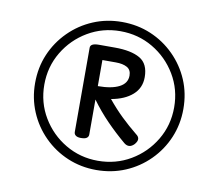

<svg xmlns="http://www.w3.org/2000/svg" viewBox="-67 -1326 817 718"><g transform="rotate(10 341.5 -967.0)"><path d="M341 -686Q283 -686 232 -707.5Q181 -729 142 -768Q103 -807 81.5 -858Q60 -909 60 -967Q60 -1026 81.5 -1076.5Q103 -1127 142 -1166Q181 -1205 232 -1226.5Q283 -1248 341 -1248Q400 -1248 451 -1226.5Q502 -1205 541 -1166Q580 -1127 601.5 -1076.5Q623 -1026 623 -967Q623 -909 601.5 -858Q580 -807 541 -768Q502 -729 451 -707.5Q400 -686 341 -686ZM341 -721Q409 -721 465 -754Q521 -787 554.5 -843Q588 -899 588 -967Q588 -1035 554.5 -1091Q521 -1147 465 -1180Q409 -1213 341 -1213Q274 -1213 218 -1180Q162 -1147 128.5 -1091Q95 -1035 95 -967Q95 -899 128.5 -843Q162 -787 218 -754Q274 -721 341 -721ZM264 -794Q251 -794 244.5 -799Q238 -804 238 -812V-1132Q238 -1149 270 -1149H331Q393 -1149 426.5 -1129.5Q460 -1110 460 -1059Q460 -1018 430.5 -992Q401 -966 350 -957Q378 -923 405.5 -896.5Q433 -870 465 -844Q475 -837 476 -828Q477 -819 467 -807Q448 -787 428 -803Q390 -835 356 -870Q322 -905 293 -945V-812Q293 -804 286.5 -799Q280 -794 264 -794ZM293 -996Q345 -996 374 -1011Q403 -1026 403 -1055Q403 -1077 387 -1086Q371 -1095 344 -1095H293Z"/></g></svg>

Font: Playwrite CL Light
Style: Regular
Weight: 300
Designer: Veronika Burian, José Scaglione
Foundry: TypeTogether
Version: Version 1.002